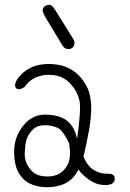

<svg xmlns="http://www.w3.org/2000/svg" viewBox="-20 -793 540 800"><path d="M50 -460Q78 -502 128 -519Q176 -532 228 -522Q277 -512 312 -475Q329 -456 340.5 -434.5Q352 -413 356 -388Q361 -363 360 -331.5Q359 -300 353 -261Q346 -222 339.5 -192Q333 -162 328 -141Q344 -100 372 -84Q399 -68 430 -69Q459 -70 458 -47Q457 -22 418 -22Q381 -22 350 -45Q317 -69 307 -87Q284 -41 243 -25Q199 -8 148 -15Q123 -19 102.5 -29Q82 -39 68 -58Q39 -93 39 -159Q38 -223 79 -272Q119 -320 179 -315Q237 -312 265 -285Q292 -260 301 -214Q319 -337 311 -375Q302 -412 277 -440Q253 -469 216 -478Q178 -486 142 -475Q105 -464 82 -430Q58 -415 48 -425Q37 -436 50 -460ZM268 -196Q249 -235 233 -251Q219 -266 179 -271Q139 -274 119 -255Q108 -245 101.5 -234.5Q95 -224 91 -213Q87 -201 85.5 -186.5Q84 -172 83 -154Q82 -120 103 -92Q122 -64 158 -59Q193 -54 221 -66Q249 -80 264 -111Q277 -143 268 -196ZM285 -631Q292 -620 290 -609Q288 -598 280 -593Q271 -587 259.5 -589Q248 -591 240 -604L171 -718Q161 -735 158.5 -746Q156 -757 163 -764Q171 -772 183.5 -773Q196 -774 209 -753Z"/></svg>

Font: Yomogi
Style: Regular
Weight: 400
Designer: satsuyako
Foundry: satsuyako
Version: Version 3.100